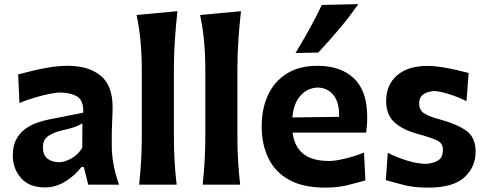

<svg xmlns="http://www.w3.org/2000/svg" viewBox="-20 -880 2321 915"><path d="M195.8 13.2Q119.1 13.2 80.1 -31.5Q41 -76.2 41 -139.6Q41 -186 58.1 -217Q75.2 -248 102.1 -266.8Q128.9 -285.6 158.4 -295.7Q188 -305.7 212.9 -310.5L376.5 -342.8Q378.9 -400.9 347.9 -419.9Q316.9 -439 262.7 -439Q249 -439 217.5 -432.9Q186 -426.8 147.5 -415.5Q108.9 -404.3 72.8 -389.2L66.4 -525.4Q93.3 -532.2 132.3 -542Q171.4 -551.8 215.8 -559.1Q260.3 -566.4 303.2 -566.4Q401.4 -566.4 459 -520Q516.6 -473.6 516.6 -369.1Q516.6 -342.3 514.6 -304Q512.7 -265.6 512.7 -233.9V-184.6Q512.7 -143.6 520.8 -97.7Q528.8 -51.8 547.4 0H400.4L379.4 -84.5H368.2Q339.4 -45.4 292.7 -16.1Q246.1 13.2 195.8 13.2ZM261.2 -106.9Q286.6 -106.9 319.3 -124.5Q352.1 -142.1 372.1 -176.3L372.6 -292Q361.8 -285.2 342 -277.1Q322.3 -269 271 -257.3Q236.8 -249.5 210.7 -232.4Q184.6 -215.3 184.6 -178.2Q184.6 -139.6 207 -123.3Q229.5 -106.9 261.2 -106.9Z M643.1 0Q649.4 -59.6 652.6 -115.2Q655.8 -170.9 655.8 -239.7V-546.4Q655.8 -614.3 650.1 -679Q644.5 -743.7 630.9 -808.6L825.7 -826.7Q818.4 -760.7 813.5 -691.4Q808.6 -622.1 808.6 -546.4V-239.7Q808.6 -170.9 811.8 -115.2Q814.9 -59.6 821.8 0Z M945.8 0Q952.1 -59.6 955.3 -115.2Q958.5 -170.9 958.5 -239.7V-546.4Q958.5 -614.3 952.9 -679Q947.3 -743.7 933.6 -808.6L1128.4 -826.7Q1121.1 -760.7 1116.2 -691.4Q1111.3 -622.1 1111.3 -546.4V-239.7Q1111.3 -170.9 1114.5 -115.2Q1117.7 -59.6 1124.5 0Z M1530.3 14.2Q1424.3 14.2 1357.4 -23.2Q1290.5 -60.5 1258.8 -126.5Q1227.1 -192.4 1227.1 -277.8Q1227.1 -362.3 1257.3 -427.2Q1287.6 -492.2 1346.7 -529.3Q1405.8 -566.4 1492.7 -566.4Q1604.5 -566.4 1667.2 -506.1Q1730 -445.8 1730 -323.2Q1730 -300.8 1728.5 -283Q1727.1 -265.1 1724.6 -248H1374.5Q1381.3 -184.6 1423.6 -148.7Q1465.8 -112.8 1548.8 -112.8Q1579.1 -112.8 1626.2 -124.5Q1673.3 -136.2 1714.8 -152.8L1721.2 -20Q1687 -10.7 1639.2 1.7Q1591.3 14.2 1530.3 14.2ZM1595.7 -323.2Q1598.1 -389.2 1570.8 -425Q1543.5 -460.9 1494.1 -462.9Q1442.9 -460.4 1410.6 -422.6Q1378.4 -384.8 1373.5 -320.3ZM1388.2 -627.4Q1423.3 -685.1 1454.8 -741.9Q1486.3 -798.8 1513.7 -856.4L1687.5 -860.4Q1646 -800.8 1597.4 -742.9Q1548.8 -685.1 1496.6 -629.4Z M2020 14.2Q1953.6 14.2 1902.8 1.2Q1852.1 -11.7 1818.4 -21.5L1828.1 -151.4Q1873 -128.9 1922.6 -114Q1972.2 -99.1 2010.3 -99.1Q2043 -101.1 2066.9 -114.7Q2090.8 -128.4 2090.8 -167.5Q2090.8 -196.3 2064.7 -209.7Q2038.6 -223.1 1970.7 -241.7Q1897.9 -261.7 1859.1 -297.6Q1820.3 -333.5 1820.3 -399.4Q1820.3 -475.1 1871.8 -520.5Q1923.3 -565.9 2017.6 -565.9Q2050.3 -565.9 2087.4 -559.8Q2124.5 -553.7 2158 -545.9Q2191.4 -538.1 2213.4 -532.2L2203.1 -397.9Q2152.8 -422.4 2110.4 -434.3Q2067.9 -446.3 2047.9 -446.3Q2033.7 -445.3 2017.1 -440.2Q2000.5 -435.1 1989 -422.6Q1977.5 -410.2 1977.5 -385.7Q1977.5 -357.9 1998.3 -342Q2019 -326.2 2072.8 -312Q2161.6 -287.6 2204.1 -255.6Q2246.6 -223.6 2246.6 -157.7Q2246.6 -84 2193.1 -34.9Q2139.6 14.2 2020 14.2Z"/></svg>

Font: Pinar DS1 Bold
Style: Regular
Weight: 700
Designer: Amin Abedi
Version: Version 3.000